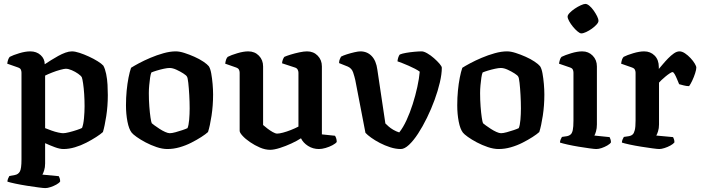

<svg xmlns="http://www.w3.org/2000/svg" viewBox="-20 -763 3591 983"><path d="M212 200Q203 200 176.5 196.5Q150 193 118 188Q86 183 58 177Q30 171 18 167Q18 159 21.5 151Q25 143 28 138L56 133Q73 130 81.5 115.5Q90 101 90 54V-391Q90 -400 86.5 -407Q83 -414 74 -417L17 -437Q19 -451 22.5 -459.5Q26 -468 30 -472Q47 -481 78.5 -490.5Q110 -500 135 -500Q167 -500 188 -481Q209 -462 209 -434Q224 -444 241.5 -455Q259 -466 278 -476.5Q297 -487 315 -493.5Q333 -500 348 -500Q364 -500 387 -492.5Q410 -485 435 -473.5Q460 -462 480 -449.5Q500 -437 509 -427Q518 -411 523.5 -384.5Q529 -358 530.5 -329Q532 -300 532 -276Q532 -220 524 -168.5Q516 -117 507 -87Q495 -76 472.5 -61.5Q450 -47 422 -32.5Q394 -18 363.5 -9Q333 0 305 0Q286 0 260.5 -9.5Q235 -19 211 -30V74Q211 94 206 109.5Q201 125 197 131L281 139Q283 142 285.5 149.5Q288 157 288 166Q283 174 268.5 182Q254 190 238.5 195Q223 200 212 200ZM303 -81Q314 -81 334 -86Q354 -91 373.5 -97.5Q393 -104 400 -108Q407 -125 410 -157.5Q413 -190 413 -219Q413 -251 411 -281.5Q409 -312 405.5 -335.5Q402 -359 399 -367Q395 -375 380 -385.5Q365 -396 347.5 -403.5Q330 -411 317 -411Q309 -411 288.5 -405.5Q268 -400 246.5 -391.5Q225 -383 211 -376V-107Q226 -101 244 -94.5Q262 -88 278.5 -84.5Q295 -81 303 -81Z M837 0Q811 0 781.5 -10Q752 -20 725.5 -34Q699 -48 679.5 -62Q660 -76 654 -84Q640 -102 632.5 -140.5Q625 -179 625 -224Q625 -263 628.5 -299Q632 -335 638 -365.5Q644 -396 651 -416Q665 -425 691 -439Q717 -453 750 -467Q783 -481 817 -490.5Q851 -500 880 -500Q899 -500 924 -492Q949 -484 975 -472.5Q1001 -461 1021 -447.5Q1041 -434 1049 -424Q1057 -412 1061.5 -387Q1066 -362 1068.5 -333Q1071 -304 1071 -279Q1071 -223 1063 -170.5Q1055 -118 1045 -87Q1033 -76 1010.5 -61.5Q988 -47 959.5 -32.5Q931 -18 899.5 -9Q868 0 837 0ZM849 -81Q860 -81 878.5 -86Q897 -91 914.5 -97Q932 -103 940 -107Q946 -121 948.5 -150Q951 -179 951 -208Q951 -240 949 -276Q947 -312 944 -339Q941 -366 937 -371Q934 -377 918.5 -387Q903 -397 883.5 -406Q864 -415 848 -415Q837 -415 818.5 -411Q800 -407 782 -401.5Q764 -396 755 -392Q751 -383 748.5 -365.5Q746 -348 744 -327Q742 -306 742 -286Q742 -251 744.5 -218Q747 -185 750.5 -161.5Q754 -138 757 -132Q760 -129 771 -121Q782 -113 796.5 -103.5Q811 -94 825.5 -87.5Q840 -81 849 -81Z M1363 4Q1338 4 1311 -7.5Q1284 -19 1260 -35.5Q1236 -52 1221.5 -68Q1207 -84 1207 -93V-391Q1207 -400 1203 -407Q1199 -414 1190 -417L1133 -437Q1135 -451 1138 -459Q1141 -467 1146 -472Q1163 -481 1195 -490.5Q1227 -500 1251 -500Q1284 -500 1305.5 -478Q1327 -456 1327 -423V-123Q1336 -115 1349 -105Q1362 -95 1376 -87Q1390 -79 1399 -79Q1410 -79 1429 -84Q1448 -89 1469.5 -97.5Q1491 -106 1508 -115V-391Q1508 -399 1504 -406.5Q1500 -414 1491 -417L1424 -439Q1425 -451 1429 -460Q1433 -469 1436 -472Q1447 -477 1468 -483.5Q1489 -490 1512.5 -495Q1536 -500 1552 -500Q1585 -500 1606.5 -478Q1628 -456 1628 -423V-75L1695 -68Q1698 -64 1701 -55.5Q1704 -47 1704 -36Q1698 -28 1682 -19.5Q1666 -11 1647 -5.5Q1628 0 1613 0Q1582 0 1557 -16Q1532 -32 1521 -55Q1501 -42 1472 -28.5Q1443 -15 1413 -5.5Q1383 4 1363 4Z M2032 0Q2006 0 1978 -9Q1950 -18 1925 -31Q1900 -44 1880.5 -58Q1861 -72 1851 -83L1799 -353Q1795 -371 1788 -392Q1781 -413 1761 -422L1716 -440Q1716 -452 1720 -460.5Q1724 -469 1726 -473Q1737 -479 1756 -485Q1775 -491 1794.5 -495.5Q1814 -500 1825 -500Q1860 -500 1883 -476Q1906 -452 1912 -406L1953 -131Q1959 -125 1969 -116Q1979 -107 1993.5 -98.5Q2008 -90 2024 -85Q2044 -110 2061.5 -148Q2079 -186 2093 -230Q2107 -274 2116.5 -317.5Q2126 -361 2129 -396Q2120 -403 2104.5 -411Q2089 -419 2072 -426.5Q2055 -434 2039.5 -440Q2024 -446 2015 -449Q2016 -460 2019.5 -470Q2023 -480 2027 -484Q2039 -489 2059.5 -492.5Q2080 -496 2102 -498Q2124 -500 2139 -500Q2150 -500 2167.5 -490Q2185 -480 2202 -465Q2219 -450 2230.5 -436.5Q2242 -423 2242 -416Q2242 -384 2232 -341Q2222 -298 2205 -251.5Q2188 -205 2166 -160Q2144 -115 2120.5 -79Q2097 -43 2074 -21.5Q2051 0 2032 0Z M2533 0Q2507 0 2477.5 -10Q2448 -20 2421.5 -34Q2395 -48 2375.5 -62Q2356 -76 2350 -84Q2336 -102 2328.5 -140.5Q2321 -179 2321 -224Q2321 -263 2324.5 -299Q2328 -335 2334 -365.5Q2340 -396 2347 -416Q2361 -425 2387 -439Q2413 -453 2446 -467Q2479 -481 2513 -490.5Q2547 -500 2576 -500Q2595 -500 2620 -492Q2645 -484 2671 -472.5Q2697 -461 2717 -447.5Q2737 -434 2745 -424Q2753 -412 2757.5 -387Q2762 -362 2764.5 -333Q2767 -304 2767 -279Q2767 -223 2759 -170.5Q2751 -118 2741 -87Q2729 -76 2706.5 -61.5Q2684 -47 2655.5 -32.5Q2627 -18 2595.5 -9Q2564 0 2533 0ZM2545 -81Q2556 -81 2574.5 -86Q2593 -91 2610.5 -97Q2628 -103 2636 -107Q2642 -121 2644.5 -150Q2647 -179 2647 -208Q2647 -240 2645 -276Q2643 -312 2640 -339Q2637 -366 2633 -371Q2630 -377 2614.5 -387Q2599 -397 2579.5 -406Q2560 -415 2544 -415Q2533 -415 2514.5 -411Q2496 -407 2478 -401.5Q2460 -396 2451 -392Q2447 -383 2444.5 -365.5Q2442 -348 2440 -327Q2438 -306 2438 -286Q2438 -251 2440.5 -218Q2443 -185 2446.5 -161.5Q2450 -138 2453 -132Q2456 -129 2467 -121Q2478 -113 2492.5 -103.5Q2507 -94 2521.5 -87.5Q2536 -81 2545 -81Z M3033 0Q3024 0 2998.5 -3.5Q2973 -7 2942.5 -12Q2912 -17 2885.5 -23Q2859 -29 2847 -33Q2847 -41 2850.5 -49Q2854 -57 2857 -62L2884 -66Q2894 -68 2901.5 -74.5Q2909 -81 2912.5 -97Q2916 -113 2916 -146V-391Q2916 -400 2912.5 -407Q2909 -414 2900 -417L2842 -437Q2844 -449 2847 -458Q2850 -467 2855 -472Q2873 -481 2904.5 -490.5Q2936 -500 2961 -500Q2993 -500 3014.5 -478Q3036 -456 3036 -423V-126Q3036 -106 3031.5 -90.5Q3027 -75 3023 -69L3101 -61Q3103 -57 3105.5 -50Q3108 -43 3108 -34Q3103 -26 3089 -18Q3075 -10 3060 -5Q3045 0 3033 0ZM2956 -592Q2949 -592 2937 -602Q2925 -612 2913.5 -626Q2902 -640 2894 -654.5Q2886 -669 2886 -678Q2886 -686 2896.5 -697Q2907 -708 2922.5 -718.5Q2938 -729 2953.5 -736Q2969 -743 2977 -743Q2986 -743 2997.5 -733.5Q3009 -724 3019.5 -709Q3030 -694 3037 -680Q3044 -666 3044 -656Q3044 -648 3034 -637Q3024 -626 3010 -616Q2996 -606 2981 -599Q2966 -592 2956 -592Z M3356 0Q3346 0 3320.5 -3.5Q3295 -7 3263 -12Q3231 -17 3203.5 -23Q3176 -29 3164 -33Q3164 -41 3167.5 -49Q3171 -57 3174 -62L3201 -66Q3212 -68 3219 -74.5Q3226 -81 3230 -97Q3234 -113 3234 -146V-391Q3234 -400 3230 -407Q3226 -414 3217 -417L3160 -437Q3162 -451 3165 -459Q3168 -467 3173 -472Q3190 -481 3222 -490.5Q3254 -500 3278 -500Q3310 -500 3331.5 -478.5Q3353 -457 3353 -420V-410Q3360 -418 3372.5 -433Q3385 -448 3400 -463.5Q3415 -479 3430 -489.5Q3445 -500 3459 -500Q3472 -500 3487 -490Q3502 -480 3515.5 -465.5Q3529 -451 3537 -437.5Q3545 -424 3545 -417Q3545 -407 3539 -388Q3533 -369 3524 -350Q3515 -331 3508 -322Q3494 -322 3479.5 -326Q3465 -330 3457 -332Q3452 -344 3446 -358.5Q3440 -373 3434 -383.5Q3428 -394 3423 -394Q3419 -394 3409 -387.5Q3399 -381 3387.5 -371.5Q3376 -362 3366.5 -353Q3357 -344 3354 -340V-126Q3354 -106 3349 -90.5Q3344 -75 3340 -69L3426 -61Q3428 -58 3430.5 -50.5Q3433 -43 3433 -34Q3427 -26 3412.5 -18Q3398 -10 3382 -5Q3366 0 3356 0Z"/></svg>

Font: Texturina 12pt SemiBold
Style: Regular
Weight: 600
Designer: Guillermo Torres Carreño
Foundry: Omnibus-Type
Version: Version 1.002